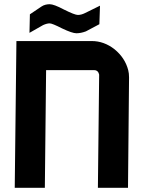

<svg xmlns="http://www.w3.org/2000/svg" viewBox="-20 -892 683 912"><path d="M199 -559 193 0H50L58 -697H416Q474 -697 524 -658Q574 -617 589 -559Q593 -544 593 -524L588 0H445L451 -537L450 -541Q445 -559 427 -559ZM122 -824 177 -861Q186 -867 196 -869.5Q206 -872 216 -872Q236 -872 283 -847Q335 -821 350 -821Q366 -821 384 -830L455 -865L452 -777L388 -743Q364 -734 343 -734Q323 -734 275 -757Q228 -781 216 -781Q203 -781 185 -773L120 -736Z"/></svg>

Font: Covid19
Style: Regular
Weight: 400
Designer: Peter Wiegel
Foundry: (c) CAT - Ing. Peter Wiegel.  for Rudolf Maass + Partner GmbH
Version: Version 001.000